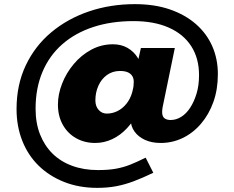

<svg xmlns="http://www.w3.org/2000/svg" viewBox="-20 -738 1133 928"><path d="M450 170Q362 170 290 141.5Q218 113 166.5 62.5Q115 12 87.5 -58Q60 -128 60 -211Q60 -328 104.5 -422Q149 -516 228 -582Q307 -648 410.5 -683Q514 -718 632 -718Q727 -718 801 -692.5Q875 -667 927 -621.5Q979 -576 1006 -514.5Q1033 -453 1033 -380Q1033 -306 1011.5 -245.5Q990 -185 951.5 -140Q913 -95 863 -71Q813 -47 757 -47Q713 -47 680.5 -62Q648 -77 630 -102.5Q612 -128 612 -158Q612 -174 613 -190Q614 -206 614 -222L649 -200Q627 -154 594.5 -119Q562 -84 522.5 -65.5Q483 -47 440 -47Q389 -47 348 -70Q307 -93 283.5 -135Q260 -177 260 -233Q260 -282 280 -333.5Q300 -385 336.5 -428.5Q373 -472 421.5 -498Q470 -524 526 -524Q566 -524 596.5 -506.5Q627 -489 645.5 -459Q664 -429 668 -391L631 -373L661 -506H825L766 -220Q762 -197 765 -183.5Q768 -170 778.5 -164Q789 -158 805 -158Q831 -158 855.5 -173Q880 -188 899 -217Q918 -246 930 -285.5Q942 -325 942 -375Q942 -456 904.5 -514.5Q867 -573 796 -604.5Q725 -636 625 -636Q518 -636 431 -607.5Q344 -579 281.5 -524.5Q219 -470 185.5 -391Q152 -312 152 -213Q152 -143 173.5 -88.5Q195 -34 234 4.5Q273 43 329 63.5Q385 84 453 84Q504 84 540 77.5Q576 71 609 58Q642 45 684 24L721 97Q669 122 626.5 138Q584 154 542 162Q500 170 450 170ZM496 -189Q523 -189 547.5 -201Q572 -213 591 -236.5Q610 -260 619 -292Q622 -303 624 -313.5Q626 -324 626 -335Q628 -354 621 -367.5Q614 -381 599 -388Q584 -395 560 -395Q524 -395 497 -375.5Q470 -356 455.5 -323.5Q441 -291 441 -253Q441 -224 457 -206.5Q473 -189 496 -189Z"/></svg>

Font: Lexend Exa ExtraBold
Style: Regular
Weight: 800
Designer: Bonnie Shaver-Troup, Thomas Jockin
Foundry: Lexend
Version: Version 1.007